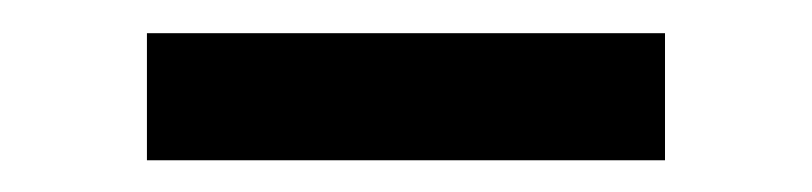

<svg xmlns="http://www.w3.org/2000/svg" viewBox="-20 -371 499 118"><path d="M388.7 -350.6V-272.5H70.3V-350.6Z"/></svg>

Font: Inter V
Style: 
Weight: 400
Designer: Rasmus Andersson
Foundry: rsms
Version: Version 4.000;git-a3f224843